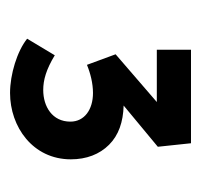

<svg xmlns="http://www.w3.org/2000/svg" viewBox="-29 -783 400 382"><g transform="rotate(90 171.0 -592.0)"><path d="M165 -412C232 -412 297 -457 297 -533C297 -564 287 -590 268 -609C249 -628 223 -637 190 -638L272 -706L265 -772H79V-704H183L88 -622L109 -565C126 -572 146 -577 165 -577C198 -577 222 -560 222 -532C222 -496 192 -478 159 -478C139 -478 118 -484 90 -501L57 -446C82 -426 128 -412 165 -412Z"/></g></svg>

Font: Lexend Peta
Style: Regular
Weight: 400
Designer: Bonnie Shaver-Troup, Thomas Jockin
Foundry: Lexend
Version: Version 1.007